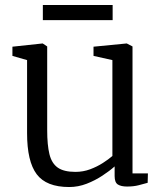

<svg xmlns="http://www.w3.org/2000/svg" viewBox="-20 -742 662 773"><path d="M491.5 9Q467.5 9 454.5 0.8Q441.5 -7.5 441.5 -33V-72Q421.5 -54 392.2 -34.8Q363 -15.5 328.8 -2.2Q294.5 11 258.5 11Q166.5 11 127.8 -40.5Q89 -92 89 -206V-500L30 -517V-554L151 -567H152L170 -555V-218Q170 -158.5 179 -121.5Q188 -84.5 212.5 -67.2Q237 -50 283.5 -50Q315 -50 343 -60.5Q371 -71 394 -85.8Q417 -100.5 432.5 -114V-500L356.5 -517V-554L489.5 -567H490.5L513.5 -555V-44H575.5L574.5 -6Q558 -1.5 538 3.8Q518 9 491.5 9ZM433.5 -722V-661H152.5V-722Z"/></svg>

Font: Merriweather Light 18pt Light
Style: Regular
Weight: 300
Version: Version 2.100